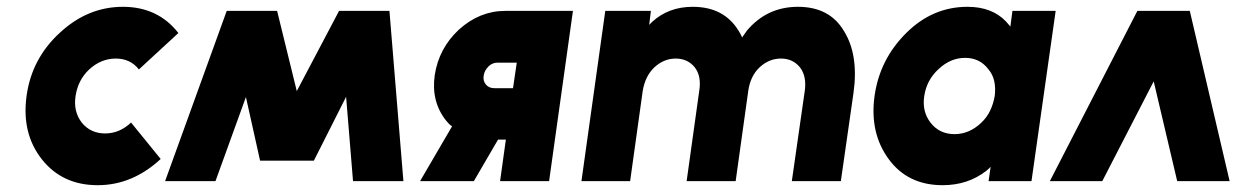

<svg xmlns="http://www.w3.org/2000/svg" viewBox="-20 -532 3632 564"><path d="M341 -512Q238 -512 156 -436Q73 -360 58 -250Q43 -140 103 -64Q163 12 267 12Q369 12 452 -65L365 -172Q331 -140 289 -140Q246 -140 220 -172Q195 -205 202 -250Q209 -297 242 -328Q277 -360 320 -360Q363 -360 388 -328L504 -435Q444 -512 341 -512Z M744 -60H902L794 -500H646ZM465 0H613L794 -500H646ZM1017 0H1165L1124 -500H976ZM744 -60H902L1124 -500H976Z M1308 -161 1214 0H1372L1443 -122Q1444 -122 1444.5 -122Q1445 -122 1446 -122H1466L1449 0H1593L1663 -500H1464Q1389 -500 1328 -445Q1269 -390 1257 -311Q1246 -233 1291 -177Q1295 -172 1299 -168Q1303 -164 1308 -161ZM1498 -348 1487 -273H1432Q1416 -273 1407 -284Q1398 -295 1401 -311Q1403 -325 1416 -338Q1427 -348 1442 -348Z M2450 0 2487 -258Q2495 -314 2488 -360Q2481 -406 2459 -441Q2417 -512 2324 -512Q2233 -512 2174 -442Q2171 -437 2167 -432Q2163 -427 2160 -422Q2158 -427 2155.5 -431.5Q2153 -436 2150 -441Q2107 -512 2015 -512Q1944 -512 1896 -468Q1894 -466 1891.5 -463.5Q1889 -461 1887 -459L1892 -500H1758L1688 0H1831L1868 -265Q1875 -308 1902 -334Q1930 -360 1965 -360Q2000 -360 2021 -334Q2041 -308 2034 -265L1997 0H2141L2178 -265Q2184 -308 2211 -334Q2239 -360 2274 -360Q2309 -360 2330 -334Q2350 -308 2344 -265L2306 0Z M2954 -500 2948 -454Q2945 -458 2941.5 -461.5Q2938 -465 2935 -469Q2894 -512 2822 -512Q2720 -512 2643 -436Q2564 -358 2549 -250Q2534 -141 2591 -64Q2647 12 2749 12Q2823 12 2877 -30Q2881 -33 2884 -36Q2887 -39 2890 -42L2884 0H3010L3081 -500ZM2815 -362Q2858 -362 2883 -329Q2896 -314 2900.5 -294Q2905 -274 2902 -250Q2898 -227 2888.5 -207Q2879 -187 2862 -171Q2827 -138 2784 -138Q2740 -138 2714 -171Q2688 -204 2695 -250Q2702 -297 2737 -329Q2772 -362 2815 -362Z M3064 0 3321 -500H3475L3592 0H3438L3369 -293L3218 0Z"/></svg>

Font: Unageo
Style: ExtraBold-Italic
Weight: 800
Designer: Richard Sepsi
Foundry: Richard Sepsi
Version: Version 2.000